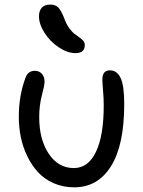

<svg xmlns="http://www.w3.org/2000/svg" viewBox="-20 -824 618 827"><path d="M305.2 -595.2Q270 -595.2 232.7 -620.4Q195.3 -645.5 171.6 -682.9Q147.9 -720.2 147.9 -753.9Q147.9 -777.3 159.9 -790.8Q171.9 -804.2 196.8 -804.2Q218.3 -804.2 230.5 -792.2Q242.7 -780.3 256.8 -745.1Q264.6 -722.2 276.6 -705.1Q288.6 -688 300 -679Q311.5 -669.9 322 -662.8Q332.5 -655.8 338.9 -647.9Q345.2 -640.1 345.2 -629.9Q345.2 -595.2 305.2 -595.2ZM299.8 -17.1Q251.5 -17.1 211.2 -34.9Q170.9 -52.7 143.6 -82.5Q116.2 -112.3 97.2 -151.9Q78.1 -191.4 69.6 -233.9Q61 -276.4 61 -320.8Q61 -412.1 89.8 -488.8Q100.6 -519 129.9 -519Q148.9 -519 160.4 -506.1Q171.9 -493.2 171.9 -472.2Q171.9 -457 160.4 -413.6Q148.9 -370.1 148.9 -319.8Q148.9 -222.7 190.2 -161.4Q231.4 -100.1 297.9 -100.1Q359.9 -100.1 393.3 -169.9Q426.8 -239.7 426.8 -370.1Q426.8 -401.4 423.8 -434.6Q420.9 -467.8 420.9 -481Q420.9 -521 453.1 -521Q483.9 -521 499.5 -488.3Q515.1 -455.6 515.1 -376Q515.1 -198.7 458 -107.9Q400.9 -17.1 299.8 -17.1Z"/></svg>

Font: Shantell Sans Bouncy
Style: Regular
Weight: 400
Designer: Stephen Nixon, Anya Danilova, Shantell Martin
Foundry: Arrow Type
Version: Version 1.006;[9816181b4]